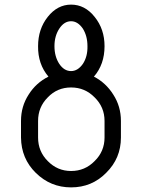

<svg xmlns="http://www.w3.org/2000/svg" viewBox="-20 -812 665 832"><path d="M504 -288C504 -330 493 -368 471 -402C449.7 -436 421.7 -462 387 -480C417.7 -515.3 433 -559.3 433 -612C433 -661.3 418.7 -703.7 390 -739C362 -774.3 328 -792 288 -792C248.7 -792 215 -774.3 187 -739C159 -703.7 145 -661.3 145 -612C144.3 -560 159.3 -516 190 -480C154 -462 125.3 -436 104 -402C82 -368 71 -330 71 -288V-254V-233V-216C71.7 -155.3 93 -104.3 135 -63C177.7 -21 228.7 0 288 0C348 0 398.7 -21 440 -63C482.7 -105 504 -156 504 -216ZM288 -720C307.3 -720 324.3 -709.3 339 -688C352.3 -666.7 359 -641.3 359 -612C359.7 -582 353 -556.3 339 -535C324.3 -514.3 307.3 -504 288 -504C268 -504 251 -514.3 237 -535C223 -556.3 216 -582 216 -612C216 -641.3 223 -666.7 237 -688C251 -709.3 268 -720 288 -720ZM288 -433C328 -433 362 -418.7 390 -390C418.7 -362 433 -328 433 -288V-216C433 -176 418.7 -142 390 -114C362 -85.3 328 -71 288 -71C248.7 -71 215 -85.3 187 -114C159 -142 145 -176 145 -216V-288C145 -328 159 -362 187 -390C214.3 -418.7 248 -433 288 -433Z"/></svg>

Font: Semi-Coder
Style: Regular
Weight: 400
Version: 0.1000